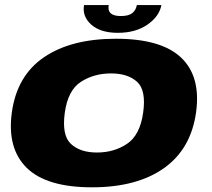

<svg xmlns="http://www.w3.org/2000/svg" viewBox="-20 -754 860 778"><path d="M353 5Q168.5 5 88.2 -74Q8 -153 28 -298.5Q48.5 -447.5 158.5 -522.2Q268.5 -597 449.5 -597Q633.5 -597 714 -520.5Q794.5 -444 774.5 -298.5Q753.5 -149.5 643.8 -72.2Q534 5 353 5ZM373 -136Q442 -136 494.5 -171Q547 -206 560 -297Q573 -388 535.8 -422.2Q498.5 -456.5 429.5 -456.5Q361 -456.5 308 -422.5Q255 -388.5 242.5 -297Q230 -206 267.2 -171Q304.5 -136 373 -136ZM457.5 -621Q387 -621 349.8 -654.2Q312.5 -687.5 320.5 -733.5H420.5Q412.5 -689 469.5 -689Q500.5 -689 515.5 -700.5Q530.5 -712 534.5 -733.5H634Q625.5 -687.5 577.5 -654.2Q529.5 -621 457.5 -621Z"/></svg>

Font: Anybody ExtraExpanded ExtraBold
Style: Italic
Weight: 800
Width: 8
Italic angle: -10°
Designer: Tyler Finck
Foundry: Etcetera Type Company
Version: Version 1.010; ttfautohint (v1.8.3) -l 8 -r 50 -G 200 -x 14 